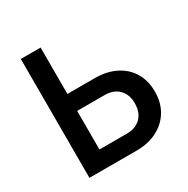

<svg xmlns="http://www.w3.org/2000/svg" viewBox="-162 -858 978 1000"><g transform="rotate(-30 326.5 -357.5)"><path d="M94 0V-715H213V-436H377Q449 -436 502.5 -409Q556 -382 585 -333.5Q614 -285 614 -219Q614 -153 584.5 -104Q555 -55 502 -27.5Q449 0 377 0ZM378 -334H213V-102H378Q431 -102 462 -133Q493 -164 493 -219Q493 -272 462 -303Q431 -334 378 -334Z"/></g></svg>

Font: Wix Madefor Text SemiBold
Style: Regular
Weight: 600
Designer: Dalton Maag Ltd
Foundry: Dalton Maag Ltd
Version: Version 3.100